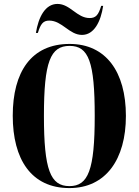

<svg xmlns="http://www.w3.org/2000/svg" viewBox="-20 -949 707 979"><path d="M398 -771C460 -771 494 -839 506 -919H496C482 -873 469 -857 437 -857C372 -857 338 -929 273 -929C210 -929 176 -861 163 -781H173C187 -827 200 -844 231 -844C297 -844 333 -771 398 -771ZM334 10C519 10 622 -136 622 -358C622 -583 520 -725 335 -725C139 -725 45 -582 45 -359C45 -137 139 10 334 10ZM334 0C237 0 204 -83 204 -358C204 -634 237 -715 335 -715C432 -715 463 -634 463 -358C463 -82 430 0 334 0Z"/></svg>

Font: Noto Serif Display ExtraCondensed ExtraBold
Style: Regular
Weight: 800
Width: 2
Designer: Monotype Design Team
Foundry: Monotype Imaging Inc.
Version: Version 2.009